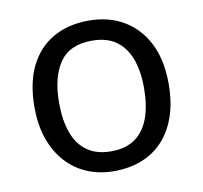

<svg xmlns="http://www.w3.org/2000/svg" viewBox="-67 -617 739 699"><g transform="rotate(-10 302.5 -268.0)"><path d="M551 -269Q551 -202 533.5 -150.5Q516 -99 483.5 -63Q451 -27 404.5 -8.5Q358 10 301 10Q248 10 203 -8.5Q158 -27 125 -63Q92 -99 73.5 -150.5Q55 -202 55 -269Q55 -358 85 -419.5Q115 -481 171 -513.5Q227 -546 304 -546Q377 -546 432.5 -513.5Q488 -481 519.5 -419.5Q551 -358 551 -269ZM146 -269Q146 -206 162.5 -159.5Q179 -113 214 -88Q249 -63 303 -63Q357 -63 392 -88Q427 -113 443.5 -159.5Q460 -206 460 -269Q460 -333 443 -378Q426 -423 391.5 -447.5Q357 -472 302 -472Q220 -472 183 -418Q146 -364 146 -269Z"/></g></svg>

Font: lkorean85
Style: Book
Weight: 400
Designer: Jelle Bosma - Monotype Design Team
Foundry: Monotype Imaging Inc.
Version: Version 2.003